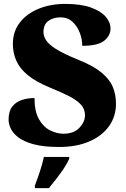

<svg xmlns="http://www.w3.org/2000/svg" viewBox="-20 -744 645 985"><path d="M284 10Q203 10 152 -4Q101 -18 73 -40Q45 -62 34.5 -86Q24 -110 24 -129Q24 -174 43.5 -198Q63 -222 93 -231.5Q123 -241 157 -241Q157 -173 179.5 -133Q202 -93 236.5 -75.5Q271 -58 306 -58Q359 -58 387.5 -88.5Q416 -119 416 -153Q416 -185 394.5 -208Q373 -231 333.5 -251Q294 -271 240 -293Q164 -324 122 -359Q80 -394 63 -434Q46 -474 46 -518Q46 -582 81.5 -628Q117 -674 178 -699Q239 -724 315 -724Q396 -724 447.5 -705Q499 -686 523 -657.5Q547 -629 547 -598Q547 -561 514.5 -535Q482 -509 402 -509Q402 -543 389 -576.5Q376 -610 351.5 -632.5Q327 -655 291 -655Q254 -655 228.5 -637Q203 -619 203 -579Q203 -559 216 -538Q229 -517 267.5 -492.5Q306 -468 380 -438Q456 -408 498.5 -373.5Q541 -339 558 -299.5Q575 -260 575 -212Q575 -147 539.5 -97Q504 -47 438.5 -18.5Q373 10 284 10ZM159 208Q166 189 175.5 162.5Q185 136 193 108.5Q201 81 205 61H335V71Q326 92 308.5 118.5Q291 145 270 172Q249 199 231 221H159Z"/></svg>

Font: Noto Serif Armenian Black
Style: Regular
Weight: 900
Version: Version 2.007